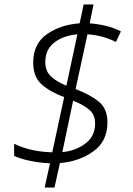

<svg xmlns="http://www.w3.org/2000/svg" viewBox="-20 -778 591 856"><path d="M179 58H223L247 -51Q333 -58 396 -103Q459 -148 459 -232Q459 -293 421.5 -324Q384 -355 317 -381L370 -625Q436 -621 497 -591L519 -638Q488 -654 453 -662.5Q418 -671 380 -674L397 -758H353L335 -674Q250 -668 189 -625.5Q128 -583 128 -499Q128 -435 166 -401.5Q204 -368 266 -345L213 -99Q118 -101 43 -137V-83Q71 -70 113.5 -61Q156 -52 203 -50ZM276 -396Q234 -413 208 -436.5Q182 -460 182 -501Q182 -558 223 -589Q264 -620 325 -625ZM258 -100 306 -329Q354 -310 379 -288Q404 -266 404 -227Q404 -170 360 -137.5Q316 -105 258 -100Z"/></svg>

Font: Noto Sans UI Light
Style: Italic
Weight: 300
Italic angle: -12°
Designer: Monotype Design Team
Foundry: Monotype Imaging Inc.
Version: Version 1.901